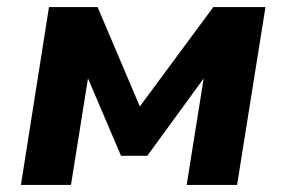

<svg xmlns="http://www.w3.org/2000/svg" viewBox="-20 -521 806 541"><path d="M39 0 118 -501H255L374 -221L581 -501H728L648 0H506L555 -307H559L395 -82H321L225 -307H229L180 0Z"/></svg>

Font: Nunito Sans 8pt ExtraBold
Style: Italic
Weight: 800
Italic angle: -9°
Version: Version 3.101;gftools[0.9.27]